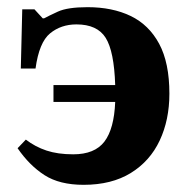

<svg xmlns="http://www.w3.org/2000/svg" viewBox="-20 -505 524 535"><path d="M213 10Q146 10 104 -17Q62 -44 29 -92L52 -116Q78 -96 109.5 -85.5Q141 -75 184 -75Q244 -75 271 -110.5Q298 -146 301 -221H129V-268H301Q298 -362 274.5 -399.5Q251 -437 193 -437Q150 -437 119.5 -412Q89 -387 79 -314H38L42 -479H76L99 -454H103Q114 -460 141 -472.5Q168 -485 224 -485Q293 -485 344 -460.5Q395 -436 423.5 -383Q452 -330 452 -244Q452 -171 425 -113.5Q398 -56 344.5 -23Q291 10 213 10Z"/></svg>

Font: STIX Two Text
Style: Bold
Weight: 700
Designer: Ross Mills, John Hudson & Paul Hanslow, Tiro Typeworks Ltd; with prior portions MicroPress Inc., and Coen Hoffman.
Foundry: Tiro Typeworks Ltd
Version: Version 2.13 b171